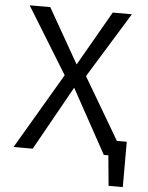

<svg xmlns="http://www.w3.org/2000/svg" viewBox="-57 -735 714 928"><g transform="rotate(5 300.0 -271.0)"><path d="M574 -73V147H505L491 0H469L298 -311L124 0H31L247 -367L49 -689H149L300 -424L452 -689H545L350 -372L526 -73Z"/></g></svg>

Font: FiraDG Mono
Style: Regular
Weight: 400
Designer: Carrois Corporate & Edenspiekermann AG
Foundry: Carrois Corporate GbR & Edenspiekermann AG
Version: Version 3.206